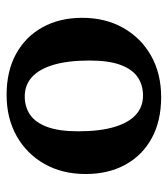

<svg xmlns="http://www.w3.org/2000/svg" viewBox="17 -513 508 582"><g transform="rotate(90 271.0 -222.0)"><path d="M272.5 -43Q304 -43 327.8 -59.2Q351.5 -75.5 364.8 -111.2Q378 -147 378 -205Q378 -270 365.2 -313.5Q352.5 -357 328.5 -379.2Q304.5 -401.5 269.5 -401.5Q237.5 -401.5 213.8 -385.2Q190 -369 176.8 -333.5Q163.5 -298 163.5 -239.5Q163.5 -175 176.2 -131.2Q189 -87.5 213.2 -65.2Q237.5 -43 272.5 -43ZM267.5 12Q195.5 12 143.2 -16.8Q91 -45.5 62.5 -97.2Q34 -149 34 -217Q34 -287.5 64.5 -341.5Q95 -395.5 149 -426Q203 -456.5 274.5 -456.5Q346.5 -456.5 398.8 -428Q451 -399.5 479.2 -348Q507.5 -296.5 507.5 -227.5Q507.5 -157 477 -103Q446.5 -49 392.5 -18.5Q338.5 12 267.5 12Z"/></g></svg>

Font: Newsreader 16pt 16pt SemiBold
Style: Regular
Weight: 600
Version: Version 1.003